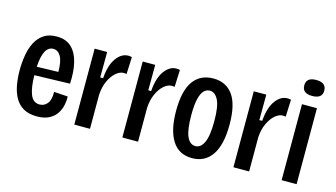

<svg xmlns="http://www.w3.org/2000/svg" viewBox="-82 -993 2258 1289"><g transform="rotate(15 1046.5 -348.5)"><path d="M230 12Q173 12 135.5 -10Q98 -32 77 -70.5Q56 -109 47.5 -157.5Q39 -206 39 -258Q39 -311 47.5 -362Q56 -413 76.5 -453Q97 -493 132.5 -517Q168 -541 222 -541Q288 -541 326 -504Q364 -467 379 -403Q394 -339 389 -258L143 -251Q144 -165 163 -117.5Q182 -70 227 -70Q260 -70 281 -96.5Q302 -123 300 -177L396 -171Q398 -144 391.5 -112Q385 -80 367 -52Q349 -24 315.5 -6Q282 12 230 12ZM221 -455Q152 -455 144 -310L293 -314Q293 -387 273.5 -421Q254 -455 221 -455Z M488 0V-528H575L574 -351H594Q601 -443 636.5 -492Q672 -541 720 -541Q726 -541 732 -540Q738 -539 744 -538L739 -419Q730 -421 719 -421Q692 -421 665 -397.5Q638 -374 619 -332.5Q600 -291 597 -237V0Z M822 0V-528H909L908 -351H928Q935 -443 970.5 -492Q1006 -541 1054 -541Q1060 -541 1066 -540Q1072 -539 1078 -538L1073 -419Q1064 -421 1053 -421Q1026 -421 999 -397.5Q972 -374 953 -332.5Q934 -291 931 -237V0Z M1309 13Q1216 13 1170 -60.5Q1124 -134 1124 -267Q1124 -407 1172.5 -474Q1221 -541 1311 -541Q1400 -541 1447.5 -474.5Q1495 -408 1495 -270Q1495 -129 1446.5 -58Q1398 13 1309 13ZM1310 -71Q1347 -71 1368.5 -117Q1390 -163 1390 -265Q1390 -370 1367 -413Q1344 -456 1309 -456Q1287 -456 1269 -439Q1251 -422 1240.5 -380Q1230 -338 1230 -265Q1230 -164 1250.5 -117.5Q1271 -71 1310 -71Z M1594 0V-528H1681L1680 -351H1700Q1707 -443 1742.5 -492Q1778 -541 1826 -541Q1832 -541 1838 -540Q1844 -539 1850 -538L1845 -419Q1836 -421 1825 -421Q1798 -421 1771 -397.5Q1744 -374 1725 -332.5Q1706 -291 1703 -237V0Z M1929 0V-528H2033V0ZM1980 -599Q1911 -599 1911 -654Q1911 -710 1980 -710Q2050 -710 2050 -654Q2050 -599 1980 -599Z"/></g></svg>

Font: Bricolage Grotesque 10pt Condensed Medium
Style: Regular
Weight: 500
Width: 3
Designer: Mathieu Triay
Foundry: Atelier Triay
Version: Version 1.000; ttfautohint (v1.8.4.7-5d5b);gftools[0.9.32]